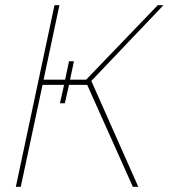

<svg xmlns="http://www.w3.org/2000/svg" viewBox="-20 -720 650 740"><path d="M513 0 332 -408 610 -700H588L312 -413H250L265 -484H246L231 -413H148L209 -700H190L41 0H60L144 -393H227L211 -322H230L246 -393H316L492 0Z"/></svg>

Font: Advent Pro Thin
Style: Italic
Weight: 250
Italic angle: -12°
Version: Version 3.000